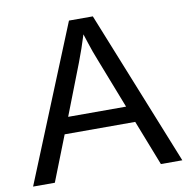

<svg xmlns="http://www.w3.org/2000/svg" viewBox="-78 -764 823 840"><g transform="rotate(-10 333.5 -344.0)"><path d="M569.8 0 491.2 -201.2H177.7L98.6 0H2L282.7 -688H388.7L665 0ZM334.5 -617.7 330.1 -604Q317.9 -563.5 293.9 -500L206.1 -273.9H463.4L375 -501Q361.3 -534.7 347.7 -577.1Z"/></g></svg>

Font: Liberation Sans
Style: Regular
Weight: 400
Designer: Steve Matteson
Foundry: Ascender Corporation
Version: Version 2.00.1